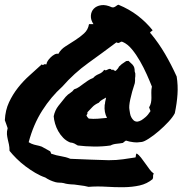

<svg xmlns="http://www.w3.org/2000/svg" viewBox="-30 -761 782 802"><path d="M708 -441.4Q713.9 -404.3 711.4 -367.2Q709 -330.1 700.2 -288.1Q692.4 -272.5 673.8 -252.4Q655.3 -232.4 633.8 -213.9Q612.3 -195.3 591.8 -182.1Q571.3 -168.9 561.5 -168Q543.9 -165 527.3 -167Q510.7 -168.9 496.1 -173.8Q493.2 -171.9 489.7 -169.4Q486.3 -167 483.4 -164.1Q473.6 -162.1 458 -160.6Q442.4 -159.2 431.6 -153.3Q397.5 -148.4 361.8 -148.9Q326.2 -149.4 294.9 -153.3Q287.1 -158.2 280.3 -161.6Q273.4 -165 262.7 -166Q246.1 -172.9 233.9 -185.5Q221.7 -198.2 213.4 -212.9Q205.1 -227.5 200.2 -244.1Q195.3 -260.7 194.3 -275.4Q199.2 -299.8 213.9 -318.8Q228.5 -337.9 244.1 -356.4Q253.9 -367.2 263.7 -373Q273.4 -378.9 279.3 -387.7Q292 -391.6 301.3 -398.4Q310.5 -405.3 319.3 -411.6Q328.1 -418 337.4 -424.3Q346.7 -430.7 359.4 -435.5Q367.2 -445.3 382.8 -451.7Q398.4 -458 405.3 -469.7Q410.2 -465.8 415 -468.3Q419.9 -470.7 424.8 -472.7Q431.6 -474.6 435.5 -470.2Q439.5 -465.8 441.4 -471.7Q445.3 -466.8 447.8 -466.3Q450.2 -465.8 453.1 -464.8Q458 -469.7 461.4 -473.6Q464.8 -477.5 466.8 -482.4L478.5 -493.2L497.1 -505.9L506.8 -506.8L523.4 -491.2Q525.4 -489.3 528.3 -484.4Q531.2 -479.5 532.2 -471.7Q532.2 -464.8 532.7 -462.4Q533.2 -460 535.2 -454.1V-442.4Q534.2 -437.5 534.2 -434.6Q534.2 -431.6 534.2 -423.8Q534.2 -421.9 533.7 -419.4Q533.2 -417 533.2 -414.1Q520.5 -376 514.2 -346.2Q507.8 -316.4 510.7 -302.7Q511.7 -295.9 513.2 -287.1Q514.6 -278.3 518.6 -271Q522.5 -263.7 528.3 -258.3Q534.2 -252.9 543.9 -252.9Q551.8 -253.9 560.5 -258.8Q568.4 -263.7 578.1 -272Q587.9 -280.3 598.6 -296.9L592.8 -312.5Q598.6 -322.3 600.6 -332Q602.5 -341.8 602.5 -352.1Q602.5 -362.3 602.1 -374Q601.6 -385.7 604.5 -399.4Q595.7 -421.9 583 -450.2Q570.3 -478.5 554.7 -505.9Q539.1 -533.2 521 -555.2Q502.9 -577.1 482.4 -585.9Q477.5 -587.9 475.1 -586.4Q472.7 -585 470.2 -583.5Q467.8 -582 464.8 -581.5Q461.9 -581.1 456.1 -584Q397.5 -540 338.4 -497.6Q279.3 -455.1 230.5 -399.4Q183.6 -357.4 146.5 -299.3Q109.4 -241.2 89.8 -167Q92.8 -165 100.6 -161.1Q112.3 -156.2 123 -154.3Q133.8 -152.3 144.5 -148.4L179.7 -128.9Q183.6 -121.1 183.6 -119.1Q206.1 -111.3 225.6 -108.4Q245.1 -105.5 263.7 -97.7Q312.5 -95.7 349.6 -94.2Q386.7 -92.8 423.8 -91.8Q457 -91.8 483.9 -95.7Q510.7 -99.6 536.1 -103.5Q538.1 -110.4 537.6 -112.8Q537.1 -115.2 541 -120.1Q549.8 -114.3 559.1 -102.5Q568.4 -90.8 577.1 -78.1Q585.9 -65.4 594.7 -53.7Q603.5 -42 612.3 -36.1Q608.4 -29.3 609.4 -24.4Q610.4 -19.5 607.4 -12.7Q584 6.8 553.2 13.7Q522.5 20.5 487.3 21Q452.1 21.5 414.1 19Q376 16.6 339.8 19.5Q320.3 14.6 308.6 13.7Q296.9 12.7 280.3 9.8Q250 8.8 236.3 3.9Q227.5 2 218.8 2Q210 2 202.1 0Q177.7 -6.8 159.2 -19.5Q138.7 -26.4 117.2 -39.1Q95.7 -51.8 75.7 -66.9Q55.7 -82 38.6 -99.1Q21.5 -116.2 9.8 -130.9Q9.8 -146.5 7.3 -157.7Q4.9 -168.9 2.4 -179.2Q0 -189.5 -1 -200.2Q-2 -210.9 2 -225.6Q-1 -234.4 -3.9 -242.7Q-6.8 -251 -9.8 -258.8Q-7.8 -300.8 7.8 -334Q23.4 -367.2 45.4 -395Q67.4 -422.9 93.8 -446.3Q120.1 -469.7 144.5 -492.2Q149.4 -487.3 151.9 -490.7Q154.3 -494.1 164.1 -492.2Q164.1 -498 168.9 -505.9Q173.8 -513.7 181.2 -521Q188.5 -528.3 197.3 -533.2Q206.1 -538.1 213.9 -536.1Q223.6 -554.7 243.7 -567.4Q263.7 -580.1 284.2 -593.3Q304.7 -606.4 321.3 -621.6Q337.9 -636.7 341.8 -660.2H360.4Q348.6 -677.7 349.6 -695.3Q350.6 -712.9 361.8 -724.6Q373 -736.3 392.6 -739.3Q412.1 -742.2 437.5 -730.5Q443.4 -729.5 446.8 -731Q450.2 -732.4 453.1 -734.4Q456.1 -736.3 458.5 -738.3Q460.9 -740.2 464.8 -741.2Q509.8 -722.7 544.9 -695.8Q580.1 -668.9 607.4 -634.8Q606.4 -632.8 604 -631.3Q601.6 -629.9 599.6 -628.4Q597.7 -627 597.2 -625Q596.7 -623 600.6 -620.1Q632.8 -581.1 659.2 -536.1Q685.5 -491.2 708 -441.4ZM340.8 -265.6Q359.4 -263.7 378.4 -265.1Q397.5 -266.6 417 -268.6Q404.3 -292 407.2 -322.3Q408.2 -326.2 408.7 -329.1Q409.2 -332 409.2 -335Q410.2 -338.9 411.1 -343.3Q412.1 -347.7 413.1 -353.5Q404.3 -348.6 396 -343.8Q387.7 -338.9 382.8 -332Q365.2 -324.2 355.5 -313.5Q345.7 -302.7 335 -292Q335.9 -287.1 334.5 -284.7Q333 -282.2 331.1 -279.3Q333 -274.4 335.4 -271.5Q337.9 -268.6 340.8 -265.6Z"/></svg>

Font: Permanent Marker
Style: Regular
Weight: 400
Designer: Font Diner, Inc
Foundry: Font Diner, Inc
Version: Version 1.000